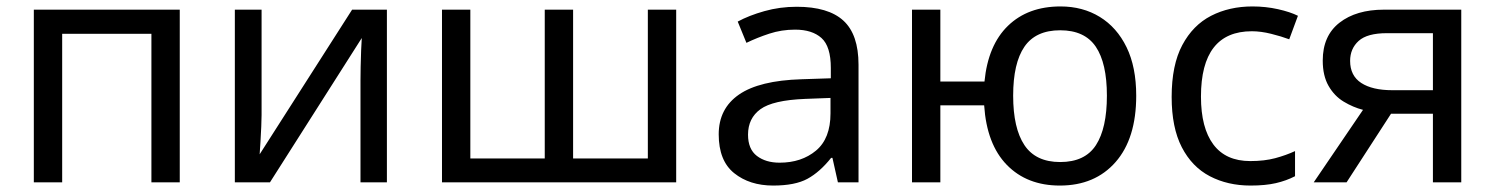

<svg xmlns="http://www.w3.org/2000/svg" viewBox="-20 -566 4641 596"><path d="M538 -536V0H450V-461H173V0H85V-536Z M792 -536V-209Q792 -197 791 -173Q790 -149 788.5 -125Q787 -101 786 -87L1073 -536H1181V0H1099V-316Q1099 -332 1099.5 -358Q1100 -384 1101 -409.5Q1102 -435 1103 -448L818 0H709V-536Z M2079 -536V0H1352V-536H1440V-74H1671V-536H1759V-74H1991V-536Z M2453 -545Q2551 -545 2598 -502Q2645 -459 2645 -365V0H2581L2564 -76H2560Q2525 -32 2486.5 -11Q2448 10 2380 10Q2307 10 2259 -28.5Q2211 -67 2211 -149Q2211 -229 2274 -272.5Q2337 -316 2468 -320L2559 -323V-355Q2559 -422 2530 -448Q2501 -474 2448 -474Q2406 -474 2368 -461.5Q2330 -449 2297 -433L2270 -499Q2305 -518 2353 -531.5Q2401 -545 2453 -545ZM2558 -262 2479 -259Q2379 -255 2340.5 -227Q2302 -199 2302 -148Q2302 -103 2329.5 -82Q2357 -61 2400 -61Q2468 -61 2513 -98.5Q2558 -136 2558 -214Z M3507 -269Q3507 -136 3443 -63Q3379 10 3270 10Q3168 10 3105.5 -54Q3043 -118 3035 -239H2899V0H2811V-536H2899V-313H3036Q3047 -426 3109 -486Q3171 -546 3272 -546Q3341 -546 3394 -513.5Q3447 -481 3477 -419.5Q3507 -358 3507 -269ZM3125 -269Q3125 -168 3160 -115.5Q3195 -63 3271 -63Q3348 -63 3382 -115.5Q3416 -168 3416 -269Q3416 -370 3381.5 -421Q3347 -472 3271 -472Q3195 -472 3160 -421Q3125 -370 3125 -269Z M3862 10Q3791 10 3735.5 -19Q3680 -48 3648.5 -109Q3617 -170 3617 -265Q3617 -364 3650 -426Q3683 -488 3739.5 -517Q3796 -546 3868 -546Q3909 -546 3947 -537.5Q3985 -529 4009 -517L3982 -444Q3958 -453 3926 -461Q3894 -469 3866 -469Q3708 -469 3708 -266Q3708 -169 3746.5 -117.5Q3785 -66 3861 -66Q3905 -66 3938.5 -75Q3972 -84 4000 -97V-19Q3973 -5 3940.5 2.5Q3908 10 3862 10Z M4160 0H4058L4211 -225Q4180 -233 4151 -250.5Q4122 -268 4104 -299.5Q4086 -331 4086 -378Q4086 -455 4138 -495.5Q4190 -536 4276 -536H4516V0H4428V-213H4298ZM4171 -377Q4171 -331 4205.5 -308.5Q4240 -286 4302 -286H4428V-463H4285Q4224 -463 4197.5 -439Q4171 -415 4171 -377Z"/></svg>

Font: Noto Sans IKEA
Style: Regular
Weight: 400
Designer: Monotype Design Team
Foundry: Monotype Imaging Inc.
Version: Version 2.001